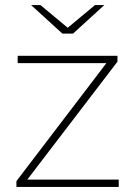

<svg xmlns="http://www.w3.org/2000/svg" viewBox="-20 -740 536 760"><path d="M269 -607 393 -720H356L248 -630L140 -720H103L227 -607ZM88 -29 445 -496V-519H50V-490H401L45 -23V0H450V-29Z"/></svg>

Font: Talent ExtraLight
Style: Regular
Weight: 200
Designer: Mike Powis
Version: Version 1.001;hotconv 1.0.109;makeotfexe 2.5.65596